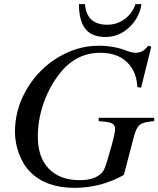

<svg xmlns="http://www.w3.org/2000/svg" viewBox="-20 -886 762 924"><path d="M632 -866H661Q650 -799 601 -753.5Q552 -708 488 -708Q421 -708 390.5 -747.5Q360 -787 360 -866H389Q397 -767 496 -767Q542 -767 579 -793.5Q616 -820 632 -866ZM722 -319V-303Q673 -300 654.5 -286.5Q636 -273 625 -231L576 -44Q465 18 339 18Q202 18 126 -58Q91 -93 71.5 -146Q52 -199 52 -251Q52 -354 102 -445Q152 -536 235 -594Q339 -666 455 -666Q527 -666 589 -642Q615 -632 633 -632Q669 -632 693 -666L708 -661L659 -464L641 -467Q638 -531 604 -573Q556 -632 463 -632Q346 -632 268 -533Q218 -470 190 -390Q162 -310 162 -228Q162 -129 215 -74Q268 -19 364 -19Q435 -19 469 -53Q478 -62 485 -79.5Q492 -97 508 -154Q534 -241 534 -267Q534 -296 487 -300L455 -303V-319Z"/></svg>

Font: STIX
Style: Italic
Weight: 400
Italic angle: -16.33°
Designer: MicroPress Inc., with final additions and corrections provided by Coen Hoffman, Elsevier (retired)
Version: Version 1.1.1